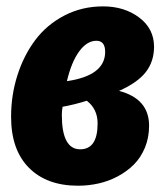

<svg xmlns="http://www.w3.org/2000/svg" viewBox="-20 -570 518 608"><path d="M306.2 -549.8Q374 -549.8 420.9 -514.4Q467.8 -479 467.8 -421.9Q467.8 -375.5 441.7 -341.8Q415.5 -308.1 356.9 -282.2Q452.1 -257.3 452.1 -171.9Q452.1 -134.3 439 -102.5Q425.8 -70.8 403.8 -48.8Q381.8 -26.9 352.8 -11.5Q323.7 3.9 292 11Q260.3 18.1 227.1 18.1Q127.9 18.1 71.5 -38.8Q15.1 -95.7 15.1 -200.2Q15.1 -269 35.2 -331.8Q55.2 -394.5 91.6 -443.1Q127.9 -491.7 183.8 -520.8Q239.7 -549.8 306.2 -549.8ZM285.2 -440.9Q255.4 -440.9 230.7 -407.2Q206.1 -373.5 191.9 -313Q313 -330.6 313 -405.8Q313 -440.9 285.2 -440.9ZM254.9 -251Q216.3 -238.8 178.2 -231.9Q175.8 -219.7 175.8 -206.1Q175.8 -97.2 233.9 -97.2Q289.1 -97.2 289.1 -179.2Q289.1 -224.6 254.9 -251Z"/></svg>

Font: Fira Sans Compressed ExtraBold
Style: Italic
Weight: 800
Width: 3
Italic angle: -8°
Designer: Carrois Corporate & Edenspiekermann AG
Foundry: Carrois Corporate GbR & Edenspiekermann AG
Version: Version 4.203;PS 004.203;hotconv 1.0.88;makeotf.lib2.5.64775